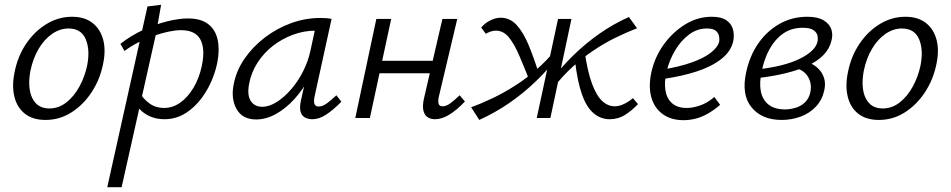

<svg xmlns="http://www.w3.org/2000/svg" viewBox="-20 -493 3972 802"><path d="M170 8Q117 8 84 -18Q51 -44 40 -89.5Q29 -135 41 -192Q54 -258 89 -310Q124 -362 174 -392.5Q224 -423 281 -423Q333 -423 366 -397.5Q399 -372 411 -327Q423 -282 410 -223Q397 -160 362.5 -107.5Q328 -55 278.5 -23.5Q229 8 170 8ZM186 -40Q225 -40 257 -65Q289 -90 311.5 -131Q334 -172 344 -219Q357 -285 338 -329.5Q319 -374 266 -374Q231 -374 198.5 -352Q166 -330 142 -290Q118 -250 107 -197Q94 -126 115 -83Q136 -40 186 -40Z M428 289 596 -466 653 -473 631 -349 488 289ZM667 5Q634 5 607.5 -6.5Q581 -18 563 -37.5Q545 -57 537 -80L562 -108Q579 -79 605 -60.5Q631 -42 665 -42Q701 -42 732.5 -64Q764 -86 788 -126Q812 -166 823 -218Q838 -289 817 -328Q796 -367 736 -367Q714 -367 685 -361Q656 -355 624 -344Q592 -333 560 -317Q528 -301 500 -280L483 -310Q528 -345 579 -368.5Q630 -392 679 -404Q728 -416 765 -416Q819 -416 849.5 -392.5Q880 -369 889 -327.5Q898 -286 888 -233Q875 -169 843 -114.5Q811 -60 766 -27.5Q721 5 667 5Z M1050 6Q993 6 968.5 -37Q944 -80 956 -140Q967 -198 1001.5 -248Q1036 -298 1086.5 -336.5Q1137 -375 1196.5 -396.5Q1256 -418 1319 -418Q1334 -418 1345 -417Q1356 -416 1365 -414L1294 -90Q1285 -48 1311 -48Q1327 -48 1345 -61Q1363 -74 1385 -95L1406 -68Q1371 -33 1342 -14Q1313 5 1285 5Q1266 5 1252.5 -3Q1239 -11 1235 -28.5Q1231 -46 1237 -73L1275 -243L1312 -277Q1300 -221 1273 -170Q1246 -119 1209.5 -79Q1173 -39 1132 -16.5Q1091 6 1050 6ZM1075 -47Q1105 -47 1137 -67.5Q1169 -88 1197.5 -121.5Q1226 -155 1246.5 -196Q1267 -237 1276 -278L1300 -389L1333 -362Q1326 -364 1317 -364.5Q1308 -365 1299 -365Q1250 -365 1204 -348Q1158 -331 1120 -301.5Q1082 -272 1055.5 -231Q1029 -190 1020 -140Q1012 -94 1028 -70.5Q1044 -47 1075 -47Z M1797 5Q1779 5 1766 -3.5Q1753 -12 1748.5 -31.5Q1744 -51 1751 -82L1828 -414H1890L1813 -89Q1809 -71 1812 -60Q1815 -49 1829 -49Q1844 -49 1861 -61.5Q1878 -74 1900 -95L1922 -69Q1889 -34 1857.5 -14.5Q1826 5 1797 5ZM1464 0 1552 -414H1614L1525 0ZM1532 -187 1542 -239H1822L1811 -187Z M1982 8 1948 -45Q1992 -61 2039 -83.5Q2086 -106 2132 -135.5Q2178 -165 2221 -202.5Q2264 -240 2302 -286L2323 -272Q2274 -207 2220 -155Q2166 -103 2107 -62.5Q2048 -22 1982 8ZM2197 -144Q2171 -209 2150 -258.5Q2129 -308 2106 -336.5Q2083 -365 2051 -365Q2039 -365 2027.5 -360.5Q2016 -356 2009 -352L1990 -378Q2005 -396 2027.5 -407.5Q2050 -419 2071 -419Q2110 -419 2138 -388.5Q2166 -358 2188 -305Q2210 -252 2231 -185ZM2222 0 2311 -414H2367L2279 0ZM2293 -128 2271 -142Q2320 -208 2372.5 -259.5Q2425 -311 2483.5 -352Q2542 -393 2607 -422L2641 -375Q2597 -358 2551 -335.5Q2505 -313 2459.5 -282.5Q2414 -252 2371.5 -213.5Q2329 -175 2293 -128ZM2527 5Q2489 5 2459.5 -20Q2430 -45 2411 -98.5Q2392 -152 2382 -238L2422 -278Q2434 -195 2452.5 -144.5Q2471 -94 2495 -71.5Q2519 -49 2548 -49Q2563 -49 2578 -55Q2593 -61 2605 -69Q2617 -77 2624 -83L2645 -58Q2618 -30 2590 -12.5Q2562 5 2527 5Z M2835 9Q2783 9 2748 -16.5Q2713 -42 2700.5 -87Q2688 -132 2701 -192Q2715 -255 2752.5 -307Q2790 -359 2842 -391Q2894 -423 2953 -423Q2993 -423 3014 -408.5Q3035 -394 3041.5 -371Q3048 -348 3043 -322Q3034 -279 2993.5 -247Q2953 -215 2890 -194.5Q2827 -174 2749 -163L2751 -203Q2817 -214 2867.5 -231.5Q2918 -249 2948 -272Q2978 -295 2984 -319Q2986 -329 2983.5 -342Q2981 -355 2970 -364.5Q2959 -374 2932 -374Q2892 -374 2858 -348.5Q2824 -323 2800 -282.5Q2776 -242 2765 -197Q2754 -151 2759.5 -116Q2765 -81 2787.5 -61.5Q2810 -42 2849 -42Q2874 -42 2904.5 -52.5Q2935 -63 2964 -88L2988 -55Q2965 -35 2939.5 -20Q2914 -5 2888 2Q2862 9 2835 9Z M3245 8Q3162 8 3119 -45Q3076 -98 3097 -192Q3112 -261 3148 -312.5Q3184 -364 3236.5 -393.5Q3289 -423 3352 -423Q3396 -423 3420.5 -408Q3445 -393 3452.5 -370.5Q3460 -348 3453 -323Q3445 -289 3419.5 -263Q3394 -237 3354 -218.5Q3314 -200 3263 -187.5Q3212 -175 3154 -168L3151 -204Q3256 -216 3320.5 -247.5Q3385 -279 3395 -319Q3397 -329 3395 -342.5Q3393 -356 3379 -366.5Q3365 -377 3333 -377Q3287 -377 3253 -354Q3219 -331 3196 -290.5Q3173 -250 3162 -197Q3151 -148 3158 -112Q3165 -76 3190.5 -56Q3216 -36 3259 -36Q3280 -36 3302.5 -42.5Q3325 -49 3342 -65Q3359 -81 3365 -108Q3370 -132 3363.5 -153.5Q3357 -175 3340.5 -190Q3324 -205 3298 -209L3342 -238Q3357 -234 3374 -224.5Q3391 -215 3404 -200Q3417 -185 3423 -164Q3429 -143 3423 -115Q3414 -75 3388 -47.5Q3362 -20 3324.5 -6Q3287 8 3245 8Z M3651 8Q3598 8 3565 -18Q3532 -44 3521 -89.5Q3510 -135 3522 -192Q3535 -258 3570 -310Q3605 -362 3655 -392.5Q3705 -423 3762 -423Q3814 -423 3847 -397.5Q3880 -372 3892 -327Q3904 -282 3891 -223Q3878 -160 3843.5 -107.5Q3809 -55 3759.5 -23.5Q3710 8 3651 8ZM3667 -40Q3706 -40 3738 -65Q3770 -90 3792.5 -131Q3815 -172 3825 -219Q3838 -285 3819 -329.5Q3800 -374 3747 -374Q3712 -374 3679.5 -352Q3647 -330 3623 -290Q3599 -250 3588 -197Q3575 -126 3596 -83Q3617 -40 3667 -40Z"/></svg>

Font: Ysabeau Infant
Style: Italic
Weight: 400
Italic angle: -12°
Designer: Christian Thalmann (Catharsis Fonts)
Version: Version 2.001;gftools[0.9.30]; featfreeze: ss01,ss02,lnum